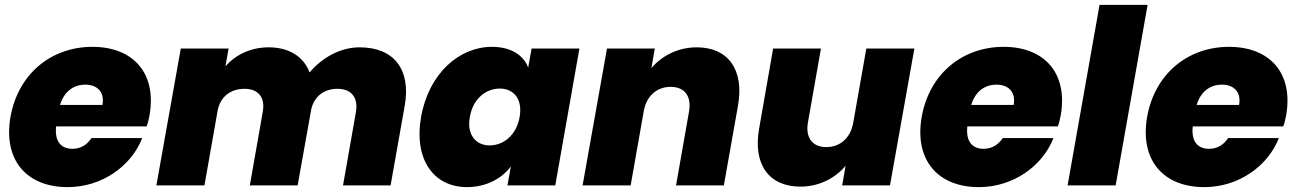

<svg xmlns="http://www.w3.org/2000/svg" viewBox="-20 -760 5315 787"><path d="M330 -413C375 -413 410 -386 400 -330H226C243 -385 281 -413 330 -413ZM563 -194H355C340 -171 315 -150 277 -150C234 -150 203 -176 210 -242H581C587 -257 590 -273 593 -288C623 -461 525 -568 359 -568C191 -568 55 -459 23 -281C-8 -102 91 7 257 7C398 7 518 -79 563 -194Z M1386 0H1581L1639 -327C1665 -474 1596 -566 1454 -566C1371 -566 1297 -520 1249 -463C1224 -529 1164 -566 1081 -566C1005 -566 943 -533 904 -488L917 -561H721L621 0H818L872 -306C882 -362 924 -396 982 -396C1038 -396 1068 -362 1057 -301L1004 0H1200L1256 -313C1269 -367 1310 -396 1363 -396C1419 -396 1449 -362 1439 -301Z M1706 -281C1675 -102 1761 7 1894 7C1973 7 2037 -28 2074 -78L2060 0H2256L2355 -561H2159L2145 -483C2126 -533 2076 -568 1996 -568C1863 -568 1738 -460 1706 -281ZM2110 -281C2097 -205 2043 -164 1987 -164C1932 -164 1892 -206 1906 -281C1919 -357 1973 -397 2029 -397C2084 -397 2123 -356 2110 -281Z M2751 0H2947L3005 -327C3031 -474 2965 -566 2836 -566C2756 -566 2691 -529 2650 -481L2664 -561H2468L2368 0H2565L2619 -306C2630 -366 2672 -404 2729 -404C2786 -404 2816 -366 2804 -301Z M3728 -561H3531L3477 -255C3466 -195 3424 -157 3367 -157C3311 -157 3280 -195 3292 -260L3345 -561H3149L3092 -235C3065 -87 3131 5 3261 5C3340 5 3405 -32 3446 -80L3432 0H3628Z M4065 -413C4110 -413 4145 -386 4135 -330H3961C3978 -385 4016 -413 4065 -413ZM4298 -194H4090C4075 -171 4050 -150 4012 -150C3969 -150 3938 -176 3945 -242H4316C4322 -257 4325 -273 4328 -288C4358 -461 4260 -568 4094 -568C3926 -568 3790 -459 3758 -281C3727 -102 3826 7 3992 7C4133 7 4253 -79 4298 -194Z M4356 0H4553L4684 -740H4487Z M4989 -413C5034 -413 5069 -386 5059 -330H4885C4902 -385 4940 -413 4989 -413ZM5222 -194H5014C4999 -171 4974 -150 4936 -150C4893 -150 4862 -176 4869 -242H5240C5246 -257 5249 -273 5252 -288C5282 -461 5184 -568 5018 -568C4850 -568 4714 -459 4682 -281C4651 -102 4750 7 4916 7C5057 7 5177 -79 5222 -194Z"/></svg>

Font: SVN-Poppins ExtraBold
Style: Italic
Weight: 800
Italic angle: -10°
Designer: Ninad Kale (Devanagari), Jonny Pinhorn (Latin)
Foundry: Indian Type Foundry
Version: Version 3.002 2017